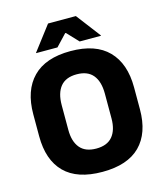

<svg xmlns="http://www.w3.org/2000/svg" viewBox="-123 -918 880 1027"><g transform="rotate(-15 317.5 -405.0)"><path d="M317.5 15.5Q178 15.5 108.2 -54.5Q38.5 -124.5 38.5 -256V-377.5Q38.5 -509.5 108.8 -581.2Q179 -653 317.5 -653Q456 -653 526.2 -581.2Q596.5 -509.5 596.5 -377.5V-256Q596.5 -124.5 526.5 -54.5Q456.5 15.5 317.5 15.5ZM317.5 -113.5Q378 -113.5 407.5 -149Q437 -184.5 437 -248.5V-385.5Q437 -452.5 407.5 -488.5Q378 -524.5 317.5 -524.5Q257 -524.5 227.5 -488.5Q198 -452.5 198 -385.5V-248.5Q198 -184.5 227.5 -149Q257 -113.5 317.5 -113.5ZM138 -692 240.5 -826.5H394.5L497 -692V-690H379L319.5 -753H315.5L256 -690H138Z"/></g></svg>

Font: Anek Kannada Medium
Style: Bold
Weight: 700
Version: Version 1.003